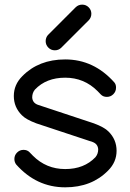

<svg xmlns="http://www.w3.org/2000/svg" viewBox="-20 -801 558 821"><path d="M135.7 -273.4Q91.3 -290 73.7 -308.1Q39.1 -342.3 39.1 -390.6Q39.1 -439 75.2 -475.1Q145.5 -546.9 258.8 -546.9Q381.3 -546.9 468.8 -448.7Q476.6 -439.5 476.1 -425.8Q476.1 -409.7 464.6 -398.2Q453.1 -386.7 437 -386.7Q420.9 -386.7 411.1 -397Q401.4 -407.2 397 -411.6Q339.8 -468.8 258.8 -468.8Q177.7 -468.8 129.4 -418Q117.7 -403.8 117.7 -384.3Q119.1 -361.3 141.6 -353L381.8 -273.4Q426.3 -256.8 443.8 -238.8Q478.5 -204.6 478.5 -156.2Q478.5 -107.9 442.4 -71.8Q372.1 0 258.8 0Q135.7 0 48.8 -98.1Q41.5 -108.4 41.5 -121.1Q41.5 -137.2 53 -148.7Q64.5 -160.2 80.6 -160.2Q96.7 -160.2 106.4 -149.9Q116.2 -139.6 120.6 -135.3Q177.7 -78.1 258.8 -78.1Q339.8 -78.1 388.2 -128.9Q399.9 -143.1 399.9 -162.6Q398.4 -185.5 376 -193.8ZM359.9 -714.8 241.2 -596.2Q230 -585.9 214.4 -585.9Q198.2 -585.9 186.8 -597.4Q175.3 -608.9 175.3 -625Q175.3 -640.1 185.1 -651.4L303.7 -770Q315.4 -781.2 331.5 -781.2Q347.7 -781.2 359.1 -769.8Q370.6 -758.3 370.6 -742.2Q370.6 -726.6 359.9 -714.8Z"/></svg>

Font: Comfortaa
Style: Regular
Weight: 400
Designer: Johan Aakerlund - aajohan
Foundry: Johan Aakerlund
Version: Version 2.004 2013